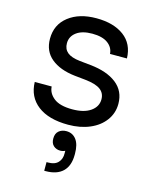

<svg xmlns="http://www.w3.org/2000/svg" viewBox="-122 -630 781 986"><g transform="rotate(15 268.0 -137.0)"><path d="M45 -152H135Q137 -116 169 -91Q201 -66 267 -66Q329 -66 364 -90.5Q399 -115 399 -154Q399 -187 374 -205.5Q349 -224 293 -230L235 -236Q155 -245 109 -283Q63 -321 63 -387Q63 -462 119.5 -506Q176 -550 267 -550Q359 -550 414 -509Q469 -468 471 -391H381Q379 -425 350 -446.5Q321 -468 267 -468Q213 -468 183 -445.5Q153 -423 153 -387Q153 -356 174 -338.5Q195 -321 241 -316L299 -310Q388 -301 438.5 -261.5Q489 -222 489 -154Q489 -105 460.5 -66Q432 -27 381.5 -5.5Q331 16 267 16Q163 16 105 -28.5Q47 -73 45 -152ZM340 150V156Q340 215 308.5 245.5Q277 276 217 276H210V230H219Q254 230 271.5 211Q289 192 288 162V149Q276 155 262 155Q241 155 226.5 142Q212 129 212 104Q212 77 228 63.5Q244 50 268 50Q301 50 320.5 75.5Q340 101 340 150Z"/></g></svg>

Font: Sora-SIA
Style: Regular
Weight: 400
Designer: Jonathan Barnbrook, Julián Moncada
Foundry: Barnbrook Fonts
Version: Version 2.000